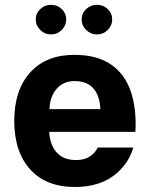

<svg xmlns="http://www.w3.org/2000/svg" viewBox="-20 -763 610 789"><path d="M182.3 -221.1H536.5Q541.6 -318.8 516.6 -389.7Q491.6 -460.7 434.4 -499.1Q377.3 -537.6 285.2 -537.6Q169.4 -537.6 104 -465.2Q38.6 -392.8 38.6 -266.2Q38.6 -139.3 103.9 -67Q169.1 5.4 287.7 5.4Q383.8 5.4 445.6 -40.1Q507.3 -85.6 527.7 -156.7H381.5Q371.1 -133.9 348.6 -119.6Q326 -105.3 292.7 -105.3Q240.3 -105.3 212.7 -136.7Q185.1 -168.1 182.3 -221.1ZM183.3 -314.6Q184.9 -365.8 212.6 -397.8Q240.2 -429.8 286.9 -429.8Q322.8 -429.8 345.6 -415.2Q368.4 -400.6 379.8 -374.6Q391.3 -348.6 392.5 -314.6ZM126.9 -683.2Q126.9 -658 145.5 -639.8Q164.1 -621.5 189.7 -621.5Q215.4 -621.5 233.7 -639.8Q252.1 -658 252.1 -683.2Q252.1 -708.4 233.7 -725.8Q215.4 -743.2 189.7 -743.2Q164.1 -743.2 145.5 -725.8Q126.9 -708.4 126.9 -683.2ZM315.5 -683.2Q315.5 -658 334.1 -639.8Q352.7 -621.5 378.2 -621.5Q404 -621.5 422.5 -639.8Q441 -658 441 -683.2Q441 -708.4 422.5 -725.8Q404 -743.2 378.2 -743.2Q352.7 -743.2 334.1 -725.8Q315.5 -708.4 315.5 -683.2Z"/></svg>

Font: Estedad VF
Style: Regular
Weight: 100
Designer: Amin Abedi
Version: Version 7.3